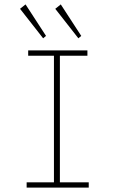

<svg xmlns="http://www.w3.org/2000/svg" viewBox="-20 -852 540 872"><path d="M101 0V-24H225V-599H108V-623H377V-599H252V-24H383V0ZM176 -678 71 -812 96 -832 189 -689ZM336 -678 231 -812 256 -832 349 -689Z"/></svg>

Font: Inconsolata ExtraLight
Style: Regular
Weight: 200
Monospace: yes
Designer: Raph Levien, Cyreal, Brenton Simpson
Foundry: Raph Levien, Cyreal, Google
Version: Version 3.001; ttfautohint (v1.8.2.53-6de2)